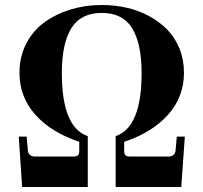

<svg xmlns="http://www.w3.org/2000/svg" viewBox="-20 -750 816 770"><path d="M228 -457Q228 -239.3 332 -204.1V0H68.8L55.2 -202.1H86.9L91.8 -146Q94.7 -122.1 122.1 -122.1H273.9Q287.6 -122.1 292.7 -127.2Q297.9 -132.3 297.9 -146V-181.2Q184.6 -219.2 121.3 -290.5Q58.1 -361.8 58.1 -458Q58.1 -522.9 85.4 -575.4Q112.8 -627.9 158.9 -661.1Q205.1 -694.3 263.9 -712.2Q322.8 -730 388.2 -730Q439.9 -730 488.3 -719Q536.6 -708 578.4 -685.3Q620.1 -662.6 651.1 -630.9Q682.1 -599.1 700 -554.7Q717.8 -510.3 717.8 -458Q717.8 -361.8 654.5 -290.5Q591.3 -219.2 478 -181.2V-146Q478 -132.3 483.2 -127.2Q488.3 -122.1 502 -122.1H653.8Q681.2 -122.1 684.1 -146L689 -202.1H721.2L707 0H443.8V-204.1Q547.9 -239.3 547.9 -457Q547.9 -575.2 510 -636.7Q472.2 -698.2 388.2 -698.2Q304.2 -698.2 266.1 -636.7Q228 -575.2 228 -457Z"/></svg>

Font: Flanker Steampunk
Style: Bold
Weight: 700
Designer: Alexey Kryukov, Leonardo Di Lena
Foundry: Alexey Kryukov, Leonardo Di Lena
Version: 1.210